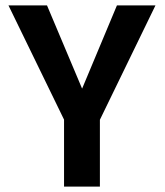

<svg xmlns="http://www.w3.org/2000/svg" viewBox="-20 -695 614 715"><path d="M218.5 0H352V-249L559 -675H415.5L286 -365.5H285.5L155 -675H11.5L218.5 -249.5Z"/></svg>

Font: Anybody SemiCondensed SemiBold
Style: Regular
Weight: 600
Width: 4
Version: Version 1.113;gftools[0.9.25]